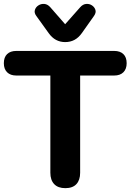

<svg xmlns="http://www.w3.org/2000/svg" viewBox="-23 -970 679 999"><path d="M317 9Q279 9 259 -12Q239 -33 239 -71V-577H62Q31 -577 14 -594Q-3 -611 -3 -641Q-3 -672 14 -688.5Q31 -705 62 -705H571Q602 -705 619 -688.5Q636 -672 636 -641Q636 -611 619 -594Q602 -577 571 -577H394V-71Q394 -33 374.5 -12Q355 9 317 9ZM316 -751Q290 -751 268.5 -762.5Q247 -774 230 -798L166 -887Q154 -903 158.5 -918Q163 -933 177 -942Q191 -951 208 -949.5Q225 -948 239 -932L316 -844L394 -932Q408 -948 425 -949.5Q442 -951 455.5 -942Q469 -933 473.5 -918.5Q478 -904 466 -887L403 -798Q386 -774 364.5 -762.5Q343 -751 316 -751Z"/></svg>

Font: Nunito ExtraLight ExtraBold
Style: Regular
Weight: 800
Version: Version 3.602